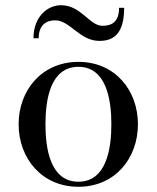

<svg xmlns="http://www.w3.org/2000/svg" viewBox="-20 -707 601 737"><path d="M191.5 -629C249 -629 285.5 -550 361.5 -550C420.5 -550 456.5 -582.5 456.5 -677H437C437 -625 411.5 -608 373.5 -608C322.5 -608 292.5 -687 213.5 -687C164.5 -687 108.5 -645 108.5 -560H128.5C128.5 -612 158.5 -629 191.5 -629ZM51.5 -230C51.5 -100 140 10 281 10C422 10 509.5 -100 509.5 -230C509.5 -360 422 -469.5 281 -469.5C140 -469.5 51.5 -360 51.5 -230ZM154.5 -230C154.5 -324 173 -450.5 281 -450.5C388.5 -450.5 407.5 -324 407.5 -230C407.5 -136 388.5 -9.5 281 -9.5C173 -9.5 154.5 -136 154.5 -230Z"/></svg>

Font: Bodoni* 11
Style: Regular
Weight: 400
Version: Version 2.3